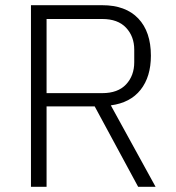

<svg xmlns="http://www.w3.org/2000/svg" viewBox="-20 -718 676 738"><path d="M159 0H99V-698H373Q463 -698 511.5 -647Q560 -596 560 -504Q560 -423 520.5 -373Q481 -323 406 -313L578 0H511L344 -309H159ZM373 -360Q433 -360 464.5 -393.5Q496 -427 496 -479V-527Q496 -578 464.5 -611.5Q433 -645 373 -645H159V-360Z"/></svg>

Font: IBM Plex Thai Light
Style: Regular
Weight: 300
Designer: Mike Abbink, Paul van der Laan, Pieter van Rosmalen, Ben Mitchell, Mark Frömberg
Foundry: Bold Monday
Version: Version 1.0